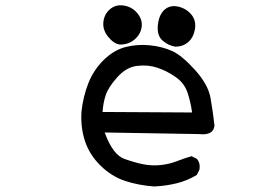

<svg xmlns="http://www.w3.org/2000/svg" viewBox="-20 -672 1040 712"><path d="M551.8 19.5Q495.1 15.6 444.3 -1Q393.6 -17.6 352.5 -58.1Q311.5 -98.6 294.9 -149.4Q278.3 -200.2 282.2 -258.8Q288.1 -313.5 307.6 -363.3Q327.1 -413.1 365.2 -450.2Q403.3 -487.3 447.3 -498Q491.2 -508.8 537.1 -503.9Q583 -499 619.1 -482.4Q655.3 -465.8 703.6 -412.1Q752 -358.4 760.7 -308.6Q769.5 -258.8 775.4 -206.1Q771.5 -168.9 717.8 -174.8L368.2 -180.7Q398.4 -97.7 441.9 -82.5Q485.4 -67.4 515.6 -62Q545.9 -56.6 577.1 -60.1Q608.4 -63.5 635.7 -74.2Q663.1 -85 690.4 -92.8L710 -83Q723.6 -67.4 719.7 -43L710 -23.4Q674.8 -2 634.8 7.8Q594.7 17.6 551.8 19.5ZM692.4 -254.9Q686.5 -295.9 674.8 -330.1Q663.1 -364.3 630.9 -386.7Q598.6 -409.2 563.5 -420.9Q528.3 -432.6 488.3 -427.7Q448.2 -422.9 415 -385.7Q381.8 -348.6 372.1 -319.3Q362.3 -290 360.4 -256.8ZM629.9 -499Q604.5 -502.9 583 -521.5Q561.5 -540 565.4 -578.6Q569.3 -617.2 589.8 -635.7Q610.4 -654.3 640.6 -647.5Q670.9 -640.6 689.5 -618.2Q708 -595.7 703.1 -564.9Q698.2 -534.2 678.7 -516.6Q659.2 -499 629.9 -499ZM424.8 -506.8Q403.3 -508.8 381.8 -534.7Q360.4 -560.5 363.3 -589.8Q366.2 -619.1 387.7 -637.7Q409.2 -656.2 439.5 -651.4Q469.7 -646.5 489.3 -623Q508.8 -599.6 505.4 -572.8Q502 -545.9 480 -526.4Q458 -506.8 424.8 -506.8Z"/></svg>

Font: NaikaiFont
Style: Regular
Weight: 400
Version: Version 1.67